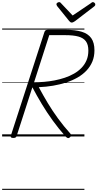

<svg xmlns="http://www.w3.org/2000/svg" viewBox="-20 -1277 912 1797"><path d="M104 14Q90 14 84 9.5Q78 5 81 -6L396 -978Q400 -988 406.5 -993Q413 -998 429 -998H595Q685 -998 744.5 -980Q804 -962 834 -920Q864 -878 864 -806Q864 -748 844.5 -701Q825 -654 789.5 -616.5Q754 -579 706 -551.5Q658 -524 600 -505Q542 -486 477 -475Q412 -464 343 -461Q383 -386 427.5 -312Q472 -238 524 -167Q576 -96 638 -27Q645 -20 646 -11.5Q647 -3 634 9Q622 18 613 14.5Q604 11 593 0Q530 -71 474.5 -147.5Q419 -224 371.5 -303Q324 -382 283 -460L136 -5Q133 5 126.5 9.5Q120 14 104 14ZM299 -507Q344 -507 393 -511Q442 -515 491 -524.5Q540 -534 586.5 -549.5Q633 -565 673 -588Q713 -611 743 -642Q773 -673 790 -713Q807 -753 807 -804Q807 -859 784 -890.5Q761 -922 713.5 -935Q666 -948 591 -948H441ZM850 -1257Q858 -1257 865 -1250Q872 -1243 872 -1236Q872 -1230 870 -1226Q868 -1222 863 -1218L682 -1079Q672 -1073 665.5 -1069.5Q659 -1066 651 -1066Q644 -1066 638.5 -1070Q633 -1074 627 -1081L514 -1221Q512 -1226 510 -1230Q508 -1234 508 -1237Q508 -1246 517 -1251.5Q526 -1257 533 -1257Q540 -1257 543.5 -1254.5Q547 -1252 551 -1247L660 -1132L829 -1246Q836 -1252 840 -1254.5Q844 -1257 850 -1257ZM0 490H770V500H0ZM0 -20H770V0H0ZM0 -505H770V-500H0ZM0 -1010H770V-1000H0Z"/></svg>

Font: Playwrite MX Guides
Style: Regular
Weight: 400
Designer: Veronika Burian, José Scaglione
Foundry: TypeTogether
Version: Version 1.003